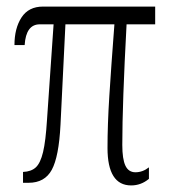

<svg xmlns="http://www.w3.org/2000/svg" viewBox="-20 -556 522 584"><path d="M307 -106Q307 -176 312.5 -263.5Q318 -351 328 -482H179L164 -176Q159 -79 137.5 -39.5Q116 0 67 0H50V-33Q75 -34 89 -47Q103 -60 111 -93.5Q119 -127 123 -192L143 -482H101Q59 -482 55 -419H24Q24 -470 45.5 -503Q67 -536 111 -536H452V-482H365Q352 -241 352 -115Q352 -72 361.5 -52Q371 -32 392 -32Q414 -32 433 -47V-12Q409 8 379 8Q307 8 307 -106Z"/></svg>

Font: Noto Serif CondLight
Style: Regular
Weight: 300
Width: 3
Designer: Monotype Design Team
Foundry: Monotype Imaging Inc.
Version: Version 1.001